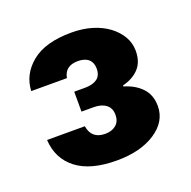

<svg xmlns="http://www.w3.org/2000/svg" viewBox="-77 -788 512 516"><g transform="rotate(-20 178.5 -529.5)"><path d="M22 -601Q24 -648 63 -680Q102 -712 177 -712Q209 -712 235.5 -704Q262 -696 281.5 -681.5Q301 -667 312 -648Q323 -629 323 -607Q323 -575 305.5 -556.5Q288 -538 259 -531V-528Q290 -519 309 -499Q328 -479 328 -447Q328 -403 285.5 -375Q243 -347 175 -347Q100 -347 60 -378Q20 -409 17 -463H125Q131 -425 170 -425Q189 -425 201 -435Q213 -445 213 -464Q213 -483 200 -493Q187 -503 165 -503H130V-560H161Q183 -560 195.5 -569Q208 -578 208 -598Q208 -615 197.5 -624.5Q187 -634 167 -634Q130 -634 124 -601H22Z"/></g></svg>

Font: Poppins SemiBold
Style: Regular
Weight: 600
Designer: Ninad Kale (Devanagari), Jonny Pinhorn (Latin)
Foundry: Indian Type Foundry
Version: Version 3.002 2017